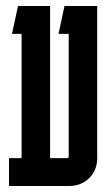

<svg xmlns="http://www.w3.org/2000/svg" viewBox="-20 -620 364 640"><path d="M304 -93Q304 -53 277.5 -26.5Q251 0 210 0H10V-93H52V-507H20L40 -600H147V-93H204Q209 -93 209 -98V-507H175L195 -600H304Z"/></svg>

Font: Karantina
Style: Regular
Weight: 400
Designer: Rony Koch
Foundry: Rony Koch
Version: Version 1.000; ttfautohint (v1.8.3)